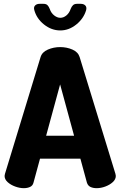

<svg xmlns="http://www.w3.org/2000/svg" viewBox="-20 -983 629 1003"><path d="M104 0Q83 0 59.5 -8.5Q36 -17 20 -31.5Q4 -46 4 -64Q4 -67 6 -75L192 -685Q200 -711 230 -724Q260 -737 294 -737Q329 -737 358.5 -724Q388 -711 396 -685L583 -75Q585 -67 585 -64Q585 -46 569 -31.5Q553 -17 530 -8.5Q507 0 485 0Q466 0 452.5 -6.5Q439 -13 434 -29L400 -154H189L155 -29Q151 -13 137 -6.5Q123 0 104 0ZM221 -274H367L294 -542ZM295 -824Q249 -824 210 -855Q171 -886 159 -931Q155 -946 163.5 -954.5Q172 -963 187 -963H207Q221 -963 228 -956Q235 -949 240 -936Q247 -915 263 -902.5Q279 -890 295 -890Q312 -890 327 -902.5Q342 -915 349 -936Q354 -949 361.5 -956Q369 -963 382 -963H402Q417 -963 425.5 -954.5Q434 -946 430 -930Q417 -886 378.5 -855Q340 -824 295 -824Z"/></svg>

Font: Dosis ExtraLight ExtraBold
Style: Regular
Weight: 800
Version: Version 3.001; ttfautohint (v1.8.2)